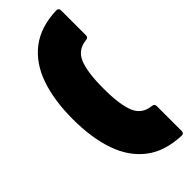

<svg xmlns="http://www.w3.org/2000/svg" viewBox="-299 -829 1018 1018"><g transform="rotate(-45 210.0 -320.0)"><path d="M384 150Q262 146 185 87Q108 28 72 -76Q36 -180 36 -320Q36 -460 72 -564Q108 -668 184.5 -727Q261 -786 382 -790Q400 -790 400 -772V-586Q400 -569 383 -567Q316 -561 291 -502Q266 -443 266 -320Q266 -197 291 -138Q316 -79 383 -73Q400 -71 400 -54V132Q400 150 384 150Z"/></g></svg>

Font: LINE Seed Sans Heavy
Style: Regular
Weight: 900
Designer: LINE VX Design & Dalton Maag Ltd & Sandoll Inc
Foundry: Dalton Maag Ltd
Version: Version 1.003